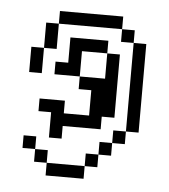

<svg xmlns="http://www.w3.org/2000/svg" viewBox="-41 -395 475 540"><g transform="rotate(5 196.5 -125.0)"><path d="M35.7 0V35.7H71.4V0ZM71.4 35.7V71.4H107.1V35.7ZM107.1 71.4V107.1H214.3V71.4ZM285.7 -35.7V0H321.4V-35.7ZM321.4 -285.7V-35.7H357.1V-285.7ZM321.4 -285.7V-321.4H285.7V-285.7ZM285.7 -321.4V-357.1H107.1V-321.4ZM71.4 -321.4V-250H107.1V-321.4ZM35.7 -250V-178.6H71.4V-250ZM214.3 35.7V71.4H250V35.7ZM250 0V35.7H285.7V0ZM71.4 -107.1V-71.4H107.1V0H142.9V-35.7H250V-71.4H285.7V-250H250V-178.6H178.6V-142.9H214.3V-71.4H142.9V-107.1ZM178.6 -178.6V-250H250V-285.7H142.9V-214.3H107.1V-178.6Z"/></g></svg>

Font: Gossip Icons Low Pixel
Style: Regular
Weight: 500
Designer: Deborah Khodanovich
Version: Version 1.001;Glyphs 3.3.1 (3343)